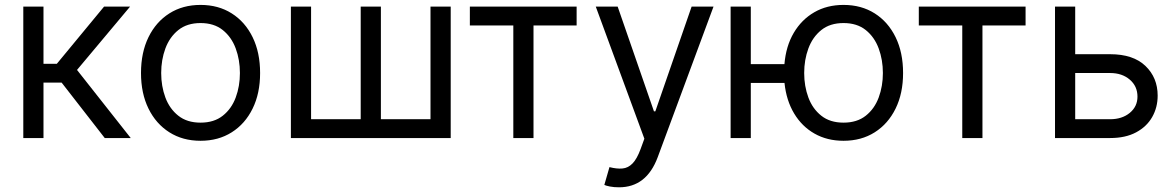

<svg xmlns="http://www.w3.org/2000/svg" viewBox="-20 -573 4877 797"><path d="M76.7 0V-545.5H160.5V-308.2H215.9L411.9 -545.5H519.9L299.7 -282.7L522.7 0H414.8L235.8 -230.1H160.5V0Z M812.5 11.4Q738.6 11.4 683.1 -23.8Q627.5 -58.9 596.4 -122.2Q565.3 -185.4 565.3 -269.9Q565.3 -355.1 596.4 -418.7Q627.5 -482.2 683.1 -517.4Q738.6 -552.6 812.5 -552.6Q886.4 -552.6 941.9 -517.4Q997.5 -482.2 1028.6 -418.7Q1059.7 -355.1 1059.7 -269.9Q1059.7 -185.4 1028.6 -122.2Q997.5 -58.9 941.9 -23.8Q886.4 11.4 812.5 11.4ZM812.5 -63.9Q868.6 -63.9 904.8 -92.7Q941.1 -121.4 958.5 -168.3Q975.9 -215.2 975.9 -269.9Q975.9 -324.6 958.5 -371.8Q941.1 -419 904.8 -448.2Q868.6 -477.3 812.5 -477.3Q756.4 -477.3 720.2 -448.2Q683.9 -419 666.5 -371.8Q649.1 -324.6 649.1 -269.9Q649.1 -215.2 666.5 -168.3Q683.9 -121.4 720.2 -92.7Q756.4 -63.9 812.5 -63.9Z M1187.5 -545.5H1271.3V-78.1H1477.3V-545.5H1561.1V-78.1H1767V-545.5H1850.9V0H1187.5Z M1930.4 -467.3V-545.5H2373.6V-467.3H2194.6V0H2110.8V-467.3Z M2549.7 204.5Q2528.4 204.5 2511.7 201.2Q2495 197.8 2488.6 194.6L2509.9 120.7Q2540.5 128.6 2563.9 126.4Q2587.4 124.3 2605.6 105.6Q2623.9 87 2639.2 45.5L2654.8 2.8L2453.1 -545.5H2544L2694.6 -110.8H2700.3L2850.9 -545.5H2941.8L2710.2 79.5Q2663.7 204.5 2549.7 204.5Z M3096.6 -545.5V-306.8H3236.2Q3242.5 -381.7 3275 -436.8Q3307.5 -491.8 3360.3 -522.2Q3413 -552.6 3481.5 -552.6Q3555.4 -552.6 3611 -517.4Q3666.5 -482.2 3697.6 -418.7Q3728.7 -355.1 3728.7 -269.9Q3728.7 -185.4 3697.6 -122.2Q3666.5 -58.9 3611 -23.8Q3555.4 11.4 3481.5 11.4Q3413.7 11.4 3361.3 -18.3Q3308.9 -47.9 3276.5 -101.9Q3244 -155.9 3236.5 -228.7H3096.6V0H3012.8V-545.5ZM3481.5 -63.9Q3537.6 -63.9 3573.9 -92.7Q3610.1 -121.4 3627.5 -168.3Q3644.9 -215.2 3644.9 -269.9Q3644.9 -324.6 3627.5 -371.8Q3610.1 -419 3573.9 -448.2Q3537.6 -477.3 3481.5 -477.3Q3425.4 -477.3 3389.2 -448.2Q3353 -419 3335.6 -371.8Q3318.2 -324.6 3318.2 -269.9Q3318.2 -215.2 3335.6 -168.3Q3353 -121.4 3389.2 -92.7Q3425.4 -63.9 3481.5 -63.9Z M3794 -467.3V-545.5H4237.2V-467.3H4058.2V0H3974.4V-467.3Z M4443.2 -348H4588.1Q4683.9 -348 4734.7 -299.4Q4785.5 -250.7 4785.5 -176.1Q4785.5 -127.1 4762.8 -87.2Q4740.1 -47.2 4696 -23.6Q4652 0 4588.1 0H4359.4V-545.5H4443.2ZM4443.2 -269.9V-78.1H4588.1Q4637.8 -78.1 4669.7 -104.4Q4701.7 -130.7 4701.7 -171.9Q4701.7 -215.2 4669.7 -242.5Q4637.8 -269.9 4588.1 -269.9Z"/></svg>

Font: Inter Alia
Style: Regular
Weight: 400
Designer: Rasmus Andersson (Latin, Greek, Cyrillic etc.) and Evan from Shavian.info (Shavian, old style figures)
Foundry: Shavian.info
Version: Version 0.001;git-37ab20767